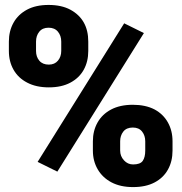

<svg xmlns="http://www.w3.org/2000/svg" viewBox="-20 -741 728 770"><path d="M175.8 -390.6Q125 -390.6 88.9 -409.7Q53.2 -428.2 34.4 -461.2Q15.6 -494.1 15.6 -536.6V-574.2Q15.6 -616.7 34.2 -649.9Q52.7 -683.1 88.1 -702.1Q123.5 -721.2 174.8 -721.2Q226.6 -721.2 262.2 -702.1Q334 -663.1 334 -574.2V-536.6Q334 -494.1 315.9 -461.4Q297.9 -428.7 262.5 -409.7Q227.1 -390.6 175.8 -390.6ZM478 -647.5 557.1 -608.4 210 -52.7 130.9 -91.8ZM175.8 -481.9Q199.2 -481.9 212.4 -497.8Q225.6 -513.7 225.6 -536.6V-574.2Q225.6 -597.7 212.4 -613.8Q199.2 -629.9 174.8 -629.9Q150.4 -629.9 137.5 -613.8Q124.5 -597.7 124.5 -574.2V-536.6Q124.5 -513.2 137.7 -497.6Q150.9 -481.9 175.8 -481.9ZM513.7 9.3Q462.9 9.3 426.8 -9.8Q391.1 -28.8 371.8 -62Q352.5 -95.2 352.5 -137.2V-174.3Q352.5 -216.3 371.1 -249.5Q389.6 -282.7 425.5 -301.8Q461.4 -320.8 512.7 -320.8Q563.5 -320.8 599.6 -302.2Q634.8 -283.2 653.3 -250Q671.9 -216.8 671.9 -174.3V-137.2Q671.9 -94.2 653.8 -61.5Q635.7 -28.3 600.3 -9.5Q564.9 9.3 513.7 9.3ZM513.7 -81.5Q542.5 -81.5 552.5 -95.9Q562.5 -110.4 562.5 -137.2V-174.3Q562.5 -197.3 549.8 -213.4Q537.1 -229.5 512.7 -229.5Q487.3 -229.5 474.6 -213.4Q461.9 -197.3 461.9 -174.3V-137.2Q461.9 -114.7 477.1 -98.1Q492.2 -81.5 513.7 -81.5Z"/></svg>

Font: Hanuman Black
Style: Regular
Weight: 900
Designer: Danh Hong
Version: Version 8.002; ttfautohint (v1.8.3)